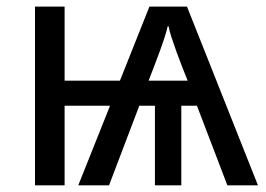

<svg xmlns="http://www.w3.org/2000/svg" viewBox="-20 -556 799 576"><path d="M541 -536.1 753.9 0H662.1L570.8 -238.8H523.9V0H444.8V-238.8H397.9L307.1 0H214.8L310.1 -238.8H173.8V0H85V-536.1H173.8V-314H339.8L428.2 -536.1ZM482.9 -477.1Q480.5 -464.8 473.9 -444.3Q467.3 -423.8 458.7 -400.4Q450.2 -377 441.2 -353.8Q432.1 -330.6 425.8 -314H543Q536.1 -330.6 527.1 -353.8Q518.1 -377 509.5 -400.4Q501 -423.8 494.4 -444.3Q487.8 -464.8 485.8 -477.1Z"/></svg>

Font: Droid Sans
Style: Regular
Weight: 400
Foundry: Ascender Corporation
Version: Version 1.00 build 114